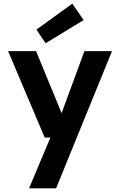

<svg xmlns="http://www.w3.org/2000/svg" viewBox="-20 -804 652 1044"><path d="M138 220 254 -56H223L24 -526H176L315 -189L439 -526H589L285 220ZM228 -569 178 -643 373 -784 435 -695Z"/></svg>

Font: DM Sans 9pt ExtraBold
Style: Regular
Weight: 800
Version: Version 4.004;gftools[0.9.30]